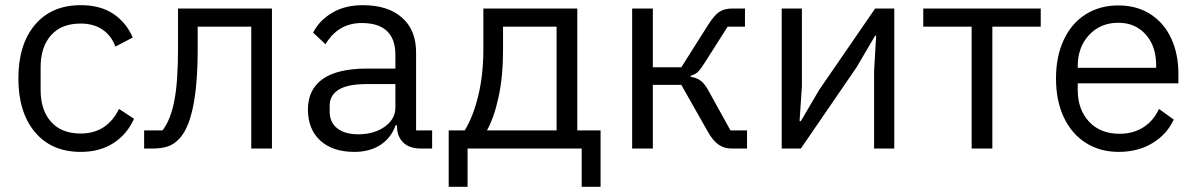

<svg xmlns="http://www.w3.org/2000/svg" viewBox="-20 -574 4625 742"><path d="M51 -271Q51 -402 115 -478Q179 -554 292 -554Q368 -554 418 -520.5Q468 -487 493 -429L426 -394Q410 -437 375.5 -460Q341 -483 292 -483Q217 -483 177 -437.5Q137 -392 137 -315V-226Q137 -149 177 -103.5Q217 -58 292 -58Q393 -58 440 -153L498 -115Q471 -55 418.5 -21Q366 13 292 13Q179 13 115 -63.5Q51 -140 51 -271Z M608 -70Q639 -110 653.5 -183.5Q668 -257 668 -387V-541H1031V0H951V-471H744V-385Q744 -109 671 -36Q652 -16 628 -8Q604 0 570 0H537V-70Z M1170 -151Q1170 -228 1227 -268.5Q1284 -309 1399 -309H1508V-363Q1508 -423 1475.5 -454Q1443 -485 1378 -485Q1287 -485 1238 -403L1190 -448Q1214 -495 1263.5 -524.5Q1313 -554 1382 -554Q1479 -554 1533.5 -506Q1588 -458 1588 -372V-70H1650V0H1607Q1561 0 1537.5 -24Q1514 -48 1514 -88V-90H1509Q1491 -40 1449.5 -13.5Q1408 13 1350 13Q1265 13 1217.5 -31Q1170 -75 1170 -151ZM1508 -158V-249H1395Q1324 -249 1289 -227.5Q1254 -206 1254 -165V-143Q1254 -101 1283.5 -78Q1313 -55 1364 -55Q1426 -55 1467 -84.5Q1508 -114 1508 -158Z M1776 -70Q1809 -124 1828.5 -205Q1848 -286 1848 -384V-541H2211V-70H2301V148H2228V0H1787V148H1714V-70ZM2131 -70V-471H1924V-380Q1924 -279 1907 -200Q1890 -121 1862 -70Z M2423 -541H2503V-314H2613L2718 -480Q2741 -516 2760.5 -528.5Q2780 -541 2809 -541H2859V-471H2792L2705 -334Q2687 -306 2677.5 -296.5Q2668 -287 2649 -281V-277Q2672 -274 2688 -262Q2704 -250 2720 -220L2803 -70H2867V0H2806Q2779 0 2757 -15Q2735 -30 2715 -66L2613 -246H2503V0H2423Z M3001 0V-541H3079V-241L3070 -106H3075L3146 -227L3362 -541H3436V0H3358V-300L3366 -436H3362L3291 -315L3075 0Z M3735 0V-471H3548V-541H4002V-471H3815V0Z M4061 -271Q4061 -356 4091 -420Q4121 -484 4175.5 -518.5Q4230 -553 4302 -553Q4373 -553 4425.5 -519.5Q4478 -486 4506 -426Q4534 -366 4534 -289V-252H4145V-226Q4145 -151 4188.5 -104Q4232 -57 4307 -57Q4359 -57 4398.5 -82Q4438 -107 4459 -153L4516 -112Q4490 -55 4434 -21Q4378 13 4303 13Q4231 13 4176 -22Q4121 -57 4091 -121Q4061 -185 4061 -271ZM4145 -312H4448V-322Q4448 -396 4407.5 -441Q4367 -486 4302 -486Q4233 -486 4189 -439Q4145 -392 4145 -318Z"/></svg>

Font: IBM Plex Sans SC
Style: Regular
Weight: 400
Designer: Mike Abbink; Paul van der Laan; Pieter van Rosmalen; Eunyou Noh; Wujin Sim; Chorong Kim; Dohee Lee; Yejin We; Jinhee Kim
Foundry: Sandoll Inc.
Version: Version 1.000